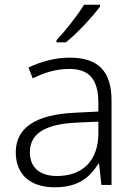

<svg xmlns="http://www.w3.org/2000/svg" viewBox="-20 -786 576 816"><path d="M405 -758V-766H337C311 -722 257 -654 220 -615V-606H260C310 -646 375 -717 405 -758ZM276 -541C212 -541 151 -523 101 -499L119 -453C170 -478 219 -493 274 -493C355 -493 398 -454 398 -349V-312L301 -307C135 -300 47 -245 47 -139C47 -43 110 10 212 10C311 10 360 -30 398 -90H401L411 0H454V-358C454 -485 396 -541 276 -541ZM308 -265 398 -269V-217C397 -105 333 -38 222 -38C150 -38 107 -73 107 -139C107 -219 173 -259 308 -265Z"/></svg>

Font: Noto Sans Ethiopic Light
Style: Regular
Weight: 300
Designer: Monotype Design Team
Foundry: Monotype Imaging Inc.
Version: Version 2.102